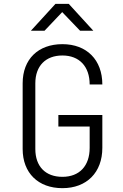

<svg xmlns="http://www.w3.org/2000/svg" viewBox="-20 -970 640 1000"><path d="M141 -810H212L304 -907L397 -810H466L338 -950H269ZM305 10C432 10 513 -72 513 -200V-371H284V-311H447V-200C447 -106 394 -49 305 -49C217 -49 164 -103 164 -194V-536C164 -627 218 -681 305 -681C393 -681 447 -624 447 -530H513C513 -658 432 -740 305 -740C179 -740 98 -662 98 -536V-194C98 -69 179 10 305 10Z"/></svg>

Font: JetBrains Mono ExtraLight
Style: Regular
Weight: 240
Monospace: yes
Designer: Philipp Nurullin, Konstantin Bulenkov
Foundry: JetBrains
Version: Version 2.305